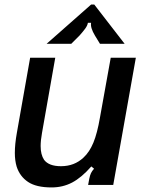

<svg xmlns="http://www.w3.org/2000/svg" viewBox="-20 -810 637 841"><path d="M53 -80Q45 -107 45 -140Q45 -179 54 -229L112 -557H222L164 -228Q158 -195 158 -170Q158 -133 173 -110Q194 -82 247 -82Q306 -82 346 -120Q372 -144 389 -185Q406 -226 418 -296L465 -557H575L476 0H366L371 -27Q374 -42 378.5 -51.5Q383 -61 392 -71L380 -81Q337 -32 296 -10.5Q255 11 206 11Q139 11 103 -13Q67 -37 53 -80ZM184 -618 379 -790H393L526 -618H418L396 -654Q375 -689 379 -710H365Q363 -698 353.5 -685Q344 -672 328 -654L292 -618Z"/></svg>

Font: Open Sauce Sans Medium Italic
Style: Regular
Weight: 500
Italic angle: -10°
Designer: Alfredo Marco Pradil
Foundry: Creative Sauce Fz LLC
Version: Version 1.477